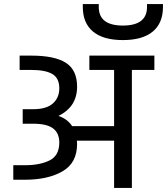

<svg xmlns="http://www.w3.org/2000/svg" viewBox="-20 -919 817 939"><path d="M45 0ZM735 -647V-577H625V0H538V-231H356Q357 -226 357 -215Q357 -122 285.5 -81Q214 -40 103 -40H45V-111H103Q175 -111 222.5 -134.5Q270 -158 270 -222Q270 -268 239.5 -291Q209 -314 142 -314H91V-385H143Q207 -385 238.5 -413Q270 -441 270 -487Q270 -537 236 -557Q202 -577 133 -577H76V-647H133Q247 -647 302 -612Q357 -577 357 -495Q357 -446 334.5 -410.5Q312 -375 266 -352Q309 -338 333 -302H538V-577H417V-647ZM385 -885V-899H463V-885Q463 -794 581 -794Q699 -794 699 -885V-899H777V-885Q777 -806 727 -764.5Q677 -723 581 -723Q485 -723 435 -764.5Q385 -806 385 -885Z"/></svg>

Font: Biryani
Style: Regular
Weight: 400
Designer: Dan Reynolds and Mathieu Réguer
Foundry: Dan Reynolds and Mathieu Réguer
Version: Version 1.004; ttfautohint (v1.1) -l 5 -r 5 -G 72 -x 0 -D la